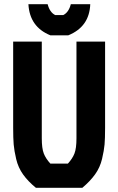

<svg xmlns="http://www.w3.org/2000/svg" viewBox="-20 -899 566 919"><path d="M221 -116H305Q327 -140 336.5 -164.5Q346 -189 346 -237V-700H483V-287Q483 -236 480.5 -207.5Q478 -179 468.5 -138.5Q459 -98 435.5 -65Q412 -32 374 0H152Q114 -31 90.5 -64Q67 -97 57.5 -137.5Q48 -178 45.5 -207.5Q43 -237 43 -287V-700H180V-237Q180 -189 189.5 -164.5Q199 -140 221 -116ZM116 -879H208Q218 -840 244 -827H283Q309 -840 319 -879H412Q408 -771 307 -730H221Q122 -770 116 -879Z"/></svg>

Font: Jockey One
Style: Regular
Weight: 400
Designer: TypeTogether
Foundry: TypeTogether
Version: Version 1.002